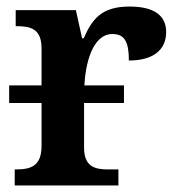

<svg xmlns="http://www.w3.org/2000/svg" viewBox="-20 -567 543 587"><path d="M342 -49H311C270 -49 237 -57 237 -116V-252H359V-306H238C241 -368 261 -463 324 -463C362 -463 374 -437 374 -382C449 -382 488 -415 488 -469C488 -519 452 -547 376 -547C292 -547 262 -510 236 -450H231L212 -536H28V-487H31C75 -487 107 -478 107 -419V-306H8V-252H107V-121C107 -58 73 -49 28 -49H25V0H342Z"/></svg>

Font: Noto Serif Semi
Style: Regular
Weight: 600
Designer: Monotype Design Team
Foundry: Monotype Imaging Inc.
Version: Version 1.002